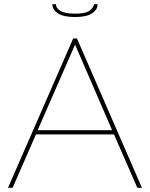

<svg xmlns="http://www.w3.org/2000/svg" viewBox="-20 -893 714 913"><path d="M337 -812Q282 -812 255.5 -829.5Q229 -847 229 -873H246Q246 -854 268 -841Q290 -828 337 -828Q383 -828 402 -839.5Q421 -851 428 -873H444Q444 -847 417.5 -829.5Q391 -812 337 -812ZM328 -710H346L655 0H633L522 -254H151L40 0H18ZM513 -274 337 -681 159 -274Z"/></svg>

Font: Raleway-v4020 Thin
Style: Regular
Weight: 250
Designer: Matt McInerney, Pablo Impallari, Rodrigo Fuenzalida
Foundry: Matt McInerney, Pablo Impallari, Rodrigo Fuenzalida
Version: Version 4.020;PS 004.020;hotconv 1.0.88;makeotf.lib2.5.64775